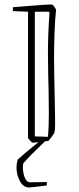

<svg xmlns="http://www.w3.org/2000/svg" viewBox="-20 -621 351 849"><path d="M212 -600Q215 -599 220.5 -591Q226 -583 228 -578Q223 -532 221 -474.5Q219 -417 219 -362Q219 -328 220 -281Q221 -234 222 -186.5Q223 -139 223.5 -101.5Q224 -64 223 -48Q222 -40 220.5 -35Q219 -30 208 -15L194 2Q176 5 152.5 7.5Q129 10 124 10Q122 10 113 0.5Q104 -9 104 -12V-569L37 -572V-589Q72 -592 110.5 -595Q149 -598 178 -600Q207 -602 212 -600ZM134 -18 192 -16Q194 -37 195 -63Q196 -89 196 -118Q196 -175 195 -216Q194 -257 193 -296.5Q192 -336 192 -388Q192 -423 193.5 -468Q195 -513 199 -565L197 -569H134ZM109 208Q83 208 68 180Q53 152 53 120Q53 103 58 85Q73 71 94.5 53Q116 35 138.5 17Q161 -1 179 -15L188 -5Q168 15 143 39Q118 63 100.5 81.5Q83 100 82 105Q79 133 87.5 159Q96 185 113 185L187 184V199Q165 202 140 205Q115 208 109 208Z"/></svg>

Font: Grenze Gotisch Thin
Style: Regular
Weight: 100
Designer: Renata Polastri
Foundry: Omnibus-Type
Version: Version 1.001